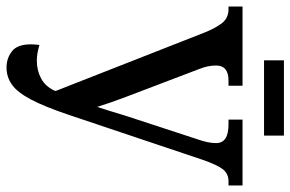

<svg xmlns="http://www.w3.org/2000/svg" viewBox="-174 -710 891 589"><g transform="rotate(90 271.5 -415.5)"><path d="M184 10Q156 10 134.5 -6.5Q113 -23 113 -65Q113 -76 115 -91Q141 -83 163 -83Q193 -83 217.5 -96Q242 -109 255 -137L256 -141L77 -597Q63 -632 47.5 -651.5Q32 -671 5 -671H-3V-714H240V-671H224Q178 -671 178 -633Q178 -608 188 -583L274 -357Q285 -328 291 -310.5Q297 -293 305 -268Q313 -292 318 -309Q323 -326 332 -355L405 -578Q416 -609 416 -633Q416 -671 359 -671H344V-714H546V-671H533Q510 -671 496.5 -654Q483 -637 467 -591L329 -180Q304 -106 282 -64.5Q260 -23 236.5 -6.5Q213 10 184 10ZM162 -780V-841H393V-780Z"/></g></svg>

Font: Noto Serif ExtraCondensed Medium
Style: Regular
Weight: 500
Width: 2
Designer: Monotype Design Team
Foundry: Monotype Imaging Inc.
Version: Version 2.015